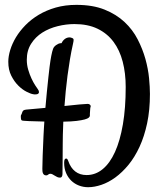

<svg xmlns="http://www.w3.org/2000/svg" viewBox="-20 -720 675 801"><path d="M605.5 -328.1Q605.5 -260.7 593.8 -205.6Q582 -150.4 562 -107.2Q542 -64 515.9 -32.2Q489.7 -0.5 461.2 20.3Q432.6 41 403.3 51Q374 61 347.7 61Q327.6 61 309.3 54Q291 46.9 277.3 33.7Q263.7 20.5 255.6 1.7Q247.6 -17.1 247.6 -41Q247.6 -50.8 249.8 -54.7Q252 -58.6 255.9 -58.6Q261.2 -58.6 264.6 -48.8Q274.4 -20 293.7 -4.9Q313 10.3 341.3 10.3Q378.4 10.3 408.4 -14.4Q438.5 -39.1 459.7 -85.9Q481 -132.8 492.7 -201.2Q504.4 -269.5 504.4 -357.4Q504.4 -414.6 491.9 -462.6Q479.5 -510.7 453.4 -545.7Q427.2 -580.6 387 -600.1Q346.7 -619.6 290.5 -619.6Q255.9 -619.6 220.5 -610.8Q185.1 -602.1 156.5 -584Q127.9 -565.9 109.9 -537.6Q91.8 -509.3 91.8 -470.7Q91.8 -449.2 97.7 -429.2Q103.5 -409.2 111.3 -392.6Q119.1 -376 126.7 -364.3Q134.3 -352.5 137.7 -348.1Q142.6 -341.8 142.6 -335.9Q142.6 -332 139.4 -329.1Q136.2 -326.2 127.9 -326.2Q125.5 -326.2 123 -326.2Q120.6 -326.2 117.7 -327.1Q107.9 -328.6 90.6 -337.4Q73.2 -346.2 56.4 -362.8Q39.6 -379.4 27.1 -404.1Q14.6 -428.7 14.6 -462.4Q14.6 -484.9 22.7 -511.5Q30.8 -538.1 46.6 -564.5Q62.5 -590.8 86.4 -615.2Q110.4 -639.6 141.8 -658.4Q173.3 -677.2 212.6 -688.5Q252 -699.7 298.8 -699.7Q367.2 -699.7 416.3 -679.9Q465.3 -660.2 499.5 -628.2Q533.7 -596.2 554.4 -555.7Q575.2 -515.1 586.7 -473.9Q598.1 -432.6 601.8 -394.3Q605.5 -356 605.5 -328.1ZM357.9 -273.9Q356.4 -270 356.4 -266.1Q356.4 -259.3 355.7 -256.1Q355 -252.9 355 -245.6V-237.8Q355 -233.4 350.3 -229.2Q345.7 -225.1 333.5 -221.7Q321.3 -218.3 299.6 -215.6Q277.8 -212.9 244.1 -212.4Q242.7 -181.6 242.2 -158Q241.7 -134.3 241.7 -120.1Q241.7 -71.3 241.2 -42.7Q240.7 -14.2 240.7 1Q240.7 2.9 240.7 6.3Q240.7 9.8 239.7 12.9Q238.8 16.1 236.6 18.6Q234.4 21 230.5 21Q224.1 21 218.8 18.6Q213.4 16.1 208.5 12.9Q203.6 9.8 199 7.3Q194.3 4.9 189.9 4.9Q184.6 4.9 181.2 8.3Q177.7 11.7 172.9 11.7Q167 11.7 163.6 8.8Q160.2 5.9 158.7 1.5Q157.2 -2.9 157 -7.8Q156.7 -12.7 156.7 -16.6Q156.7 -35.2 158 -71Q159.2 -106.9 161.6 -155.8Q162.1 -168.9 163.1 -183.3Q164.1 -197.8 165 -212.9Q146.5 -213.4 129.9 -213.9Q113.3 -214.4 100.3 -214.8Q87.4 -215.3 79.6 -216.1Q71.8 -216.8 70.8 -217.8Q68.4 -219.7 67.6 -223.4Q66.9 -227.1 66.9 -232.4Q66.9 -236.3 67.1 -237.8Q67.4 -239.3 68.1 -240.5Q68.8 -241.7 70.1 -243.9Q71.3 -246.1 72.8 -251.5Q74.2 -256.3 77.4 -259Q80.6 -261.7 88.9 -262.7L169.4 -270Q172.4 -303.7 175.5 -336.2Q178.7 -368.7 181.6 -395.3Q184.6 -421.9 186.8 -440.9Q189 -460 190.4 -466.8Q193.8 -488.3 197.5 -503.4Q201.2 -518.6 205.6 -523.9Q209 -528.3 213.9 -531.7Q217.8 -534.7 223.6 -537.4Q229.5 -540 236.8 -540Q241.7 -550.8 250.5 -557.4Q259.3 -564 270.5 -564Q274.4 -564 280.8 -561.5Q287.1 -559.1 287.1 -553.7Q287.1 -549.8 286.4 -546.6Q285.6 -543.5 284.7 -538.1Q277.3 -505.4 271.7 -471.7Q266.1 -438 261.7 -404.8Q257.3 -371.6 254.2 -339.4Q251 -307.1 249 -277.8Q285.6 -281.7 311.5 -284.2Q337.4 -286.6 345.7 -286.6Q351.1 -286.6 354.7 -283.7Q358.4 -280.8 358.4 -276.9Q358.4 -274.9 357.9 -273.9Z"/></svg>

Font: Engagement
Style: Regular
Weight: 400
Designer: Astigmatic (AOETI)
Foundry: Astigmatic (AOETI)
Version: Version 1.000